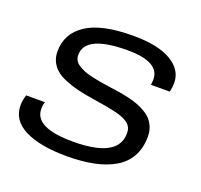

<svg xmlns="http://www.w3.org/2000/svg" viewBox="-101 -652 814 777"><g transform="rotate(20 305.5 -263.0)"><path d="M259.8 12.2Q145 12.2 79.6 -20.5Q14.2 -53.2 14.2 -118.2Q14.2 -138.7 22 -163.1H103Q98.1 -150.9 98.1 -132.8Q98.1 -51.8 263.2 -51.8Q458 -51.8 458 -158.2Q458 -171.9 453.4 -182.1Q448.7 -192.4 439 -200Q429.2 -207.5 416.3 -213.1Q403.3 -218.8 385.3 -223.1Q367.2 -227.5 347.4 -231.2Q327.6 -234.9 302.2 -238.8Q288.1 -240.7 280.8 -242.2Q241.7 -248 212.4 -255.4Q183.1 -262.7 157.2 -273.2Q131.3 -283.7 115 -297.6Q98.6 -311.5 89.4 -330.6Q80.1 -349.6 80.1 -374Q80.1 -451.2 146 -494.6Q211.9 -538.1 347.2 -538.1Q455.1 -538.1 511.5 -504.4Q567.9 -470.7 567.9 -414.1Q567.9 -397.5 563 -376H481.9Q481.9 -379.9 482.9 -387.7Q483.9 -395.5 483.9 -398.9Q483.9 -475.1 346.2 -475.1Q164.1 -475.1 164.1 -389.2Q164.1 -376.5 169.7 -366.2Q175.3 -356 187.5 -348.4Q199.7 -340.8 212.9 -335.2Q226.1 -329.6 246.6 -325Q267.1 -320.3 283.7 -317.4Q300.3 -314.5 325.2 -311Q352.1 -307.6 371.1 -304.4Q390.1 -301.3 414.3 -295.7Q438.5 -290 455.3 -283.4Q472.2 -276.9 489.7 -266.4Q507.3 -255.9 517.8 -243.4Q528.3 -231 535.2 -213.4Q542 -195.8 542 -174.8Q542 -125.5 522.2 -89.4Q502.4 -53.2 464.8 -31Q427.2 -8.8 376.2 1.7Q325.2 12.2 259.8 12.2Z"/></g></svg>

Font: Archivo Expanded Light
Style: Italic
Weight: 300
Width: 7
Italic angle: -10°
Designer: Hector Gatti
Foundry: Omnibus-Type
Version: Version 2.001